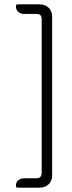

<svg xmlns="http://www.w3.org/2000/svg" viewBox="-20 -716 329 880"><path d="M161 144H61Q53 144 53 137V134Q53 119 64 110Q75 101 92 101H149Q160 101 165.5 94Q171 87 171 77V-628Q171 -652 149 -652H92Q75 -652 64 -661.5Q53 -671 53 -686V-689Q53 -696 61 -696H161Q187 -696 203 -680.5Q219 -665 219 -639V88Q219 113 203 128.5Q187 144 161 144Z"/></svg>

Font: Zain Light
Style: Regular
Weight: 300
Designer: Zain,Boutros
Foundry: Mobile Telecommunications Company (Zain), 2024
Version: Version 1.51; ttfautohint (v1.8.4)